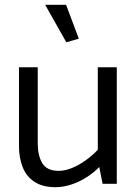

<svg xmlns="http://www.w3.org/2000/svg" viewBox="-20 -765 569 799"><path d="M387 -485V-142Q365 -118 336 -97.5Q307 -77 278.5 -65.5Q250 -54 224 -54Q175 -54 156 -86Q137 -118 137 -168V-485H59V-157Q59 -108 74.5 -69Q90 -30 124 -8Q158 14 211 14Q243 14 276.5 3Q310 -8 340.5 -27.5Q371 -47 393 -70L407 0H466V-485ZM256 -589 308 -604 255 -745H168Z"/></svg>

Font: Catamaran Thin
Style: Regular
Weight: 400
Version: Version 2.000